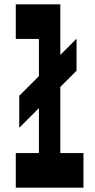

<svg xmlns="http://www.w3.org/2000/svg" viewBox="-20 -868 440 888"><path d="M53 -688H160V-516L69 -425V-277L160 -368V-160H53V0H366V-160H259V-466L334 -541V-689L259 -614V-848H53Z"/></svg>

Font: Yard Headline
Style: Regular
Weight: 400
Monospace: yes
Designer: Roman Shamin
Foundry: Evil Martians
Version: Version 1.000